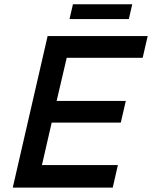

<svg xmlns="http://www.w3.org/2000/svg" viewBox="-20 -854 692 874"><path d="M296.4 -767.1 312 -834.5H582L566.4 -767.1ZM38.1 0 196.8 -689.9H652.3L629.4 -590.8H283.7L237.8 -394.5H552.7L529.8 -295.9H215.3L170.9 -102.5H516.6L493.2 0Z"/></svg>

Font: HK Grotesk SemiBold Italic
Style: Regular
Weight: 600
Italic angle: -13°
Designer: Alfredo Marco Pradil and Stefan Peev
Foundry: Hanken Design Co.
Version: Version 1.000;PS 001.000;hotconv 1.0.88;makeotf.lib2.5.64775